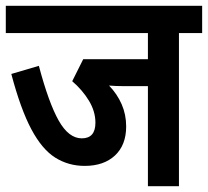

<svg xmlns="http://www.w3.org/2000/svg" viewBox="-20 -642 717 662"><path d="M597 -528V0H490V-345H407Q393 -345 380 -345.5Q367 -346 356 -347Q384 -318 399.5 -282.5Q415 -247 415 -206Q415 -142 376.5 -106Q338 -70 272 -70Q216 -70 170.5 -98.5Q125 -127 88 -196.5Q51 -266 19 -387L114 -415Q148 -287 182.5 -226Q217 -165 262 -165Q309 -165 309 -219Q309 -258 286.5 -295Q264 -332 229 -362L267 -438H490V-528H0V-622H677V-528Z"/></svg>

Font: Noto Sans Condensed SemiBold
Style: Italic
Weight: 600
Width: 3
Italic angle: -12°
Designer: Monotype Design Team
Foundry: Monotype Imaging Inc.
Version: Version 2.013; ttfautohint (v1.8.4.7-5d5b)